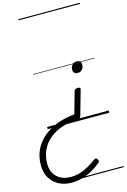

<svg xmlns="http://www.w3.org/2000/svg" viewBox="-352 -1100 1127 1704"><g transform="rotate(-15 212.0 -248.0)"><path d="M352 -285Q366 -285 371.5 -280.5Q377 -276 374 -266L309 -36Q306 -26 298.5 -21.5Q291 -17 282 -16Q200 -12 133 11Q66 34 17.5 74Q-31 114 -57.5 170.5Q-84 227 -84 297Q-84 349 -61.5 386.5Q-39 424 0 443.5Q39 463 90 463Q134 463 174 451Q214 439 251.5 417.5Q289 396 327 368Q337 360 345.5 362.5Q354 365 360 374Q366 383 365.5 390.5Q365 398 356 406Q317 439 272 463.5Q227 488 179.5 501Q132 514 84 514Q18 514 -33 487Q-84 460 -113 410.5Q-142 361 -142 296Q-142 216 -111.5 152.5Q-81 89 -26 43Q29 -3 102.5 -30.5Q176 -58 262 -66L319 -266Q322 -276 330 -280.5Q338 -285 352 -285ZM404 -515Q422 -515 433 -505Q444 -495 444 -476Q444 -450 429.5 -431.5Q415 -413 387 -413Q369 -413 357.5 -423Q346 -433 346 -452Q346 -478 361.5 -496.5Q377 -515 404 -515ZM0 490H566V500H0ZM0 -20H566V0H0ZM0 -505H566V-500H0ZM0 -1010H566V-1000H0Z"/></g></svg>

Font: Playwrite TZ Guides
Style: Regular
Weight: 400
Designer: Veronika Burian, José Scaglione
Foundry: TypeTogether
Version: Version 1.003